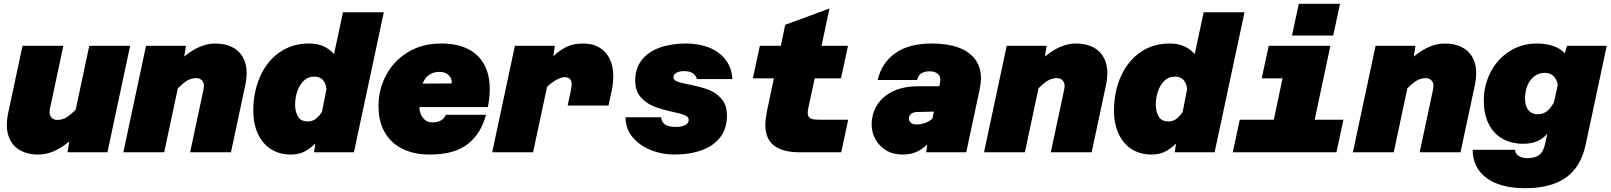

<svg xmlns="http://www.w3.org/2000/svg" viewBox="-20 -805 8514 1015"><path d="M242 -214Q242 -194 253 -182.5Q264 -171 283 -171Q308 -171 329.5 -183.5Q351 -196 380 -225L452 -563H668L548 0H337L346 -57Q263 12 182 12Q131 12 93.5 -6.5Q56 -25 36 -60.5Q16 -96 16 -145Q16 -172 22 -202L99 -563H315L244 -230Q242 -218 242 -214Z M1058 -349Q1058 -369 1047 -380.5Q1036 -392 1017 -392Q992 -392 970.5 -379.5Q949 -367 920 -338L848 0H632L752 -563H963L954 -506Q1037 -575 1118 -575Q1169 -575 1206.5 -556.5Q1244 -538 1264 -502.5Q1284 -467 1284 -418Q1284 -391 1278 -361L1201 0H985L1056 -333Q1058 -345 1058 -349Z M1746 -519 1793 -740H2009L1851 0H1640L1647 -46Q1617 -17 1587 -2.5Q1557 12 1518 12Q1456 12 1411 -17.5Q1366 -47 1342.5 -99.5Q1319 -152 1319 -220Q1319 -317 1354 -398Q1389 -479 1456 -527Q1523 -575 1614 -575Q1658 -575 1690 -560.5Q1722 -546 1746 -519ZM1607 -163Q1630 -163 1647.5 -175.5Q1665 -188 1682 -213L1706 -335Q1702 -366 1686 -383Q1670 -400 1641 -400Q1608 -400 1585.5 -378Q1563 -356 1551.5 -322Q1540 -288 1540 -251Q1540 -216 1555 -189.5Q1570 -163 1607 -163Z M1981 -245Q1981 -331 2020.5 -406.5Q2060 -482 2135.5 -528.5Q2211 -575 2313 -575Q2395 -575 2452 -547Q2509 -519 2539 -465Q2569 -411 2569 -334Q2569 -288 2559 -239H2197Q2198 -204 2216.5 -181Q2235 -158 2265 -158Q2320 -158 2337 -198H2549Q2524 -100 2453.5 -44Q2383 12 2251 12Q2170 12 2109 -17.5Q2048 -47 2014.5 -104.5Q1981 -162 1981 -245ZM2368 -364Q2370 -390 2352 -407.5Q2334 -425 2303 -425Q2239 -425 2214 -363Z M3002 -359Q3002 -397 2965 -397Q2948 -397 2924 -384.5Q2900 -372 2872 -346L2798 0H2582L2702 -563H2913L2905 -508Q2942 -542 2977.5 -558.5Q3013 -575 3065 -575Q3113 -575 3148.5 -554Q3184 -533 3203 -494Q3222 -455 3222 -402Q3222 -363 3214 -328L3197 -247H2981L2998 -328Q3002 -352 3002 -359Z M3287 -185H3475Q3478 -159 3496.5 -146.5Q3515 -134 3553 -134Q3583 -134 3602 -144Q3621 -154 3621 -171Q3621 -187 3600 -196Q3579 -205 3535 -214Q3476 -227 3436.5 -242.5Q3397 -258 3367.5 -291Q3338 -324 3338 -380Q3338 -443 3372 -487Q3406 -531 3467 -553Q3528 -575 3607 -575Q3672 -575 3726 -554.5Q3780 -534 3814 -491.5Q3848 -449 3852 -387H3664Q3659 -407 3642 -418Q3625 -429 3598 -429Q3570 -429 3555 -420Q3540 -411 3540 -397Q3540 -382 3560.5 -374Q3581 -366 3624 -358Q3684 -346 3723.5 -331.5Q3763 -317 3793 -284Q3823 -251 3823 -194Q3823 -126 3788 -80Q3753 -34 3690 -11Q3627 12 3544 12Q3480 12 3421 -11.5Q3362 -35 3324.5 -79.5Q3287 -124 3287 -185Z M4026 -146Q4026 -173 4034 -215L4071 -391H3960L3997 -563H4108L4131 -674L4365 -760L4323 -563H4463L4426 -391H4287L4253 -233Q4250 -220 4250 -210Q4250 -191 4259.5 -183Q4269 -175 4284.5 -173.5Q4300 -172 4332 -172H4464L4427 0H4206Q4120 0 4073 -34.5Q4026 -69 4026 -146Z M4882 -41Q4853 -14 4822.5 -1Q4792 12 4752 12Q4701 12 4664 -10.5Q4627 -33 4607.5 -69.5Q4588 -106 4588 -145Q4588 -206 4618.5 -252.5Q4649 -299 4704.5 -324Q4760 -349 4833 -349H4946L4950 -370Q4951 -375 4951 -384Q4951 -405 4935.5 -416.5Q4920 -428 4895 -428Q4866 -428 4849.5 -416.5Q4833 -405 4828 -382H4620Q4640 -471 4711.5 -523Q4783 -575 4907 -575Q4988 -575 5046 -554Q5104 -533 5135 -491.5Q5166 -450 5166 -390Q5166 -368 5159 -333L5088 0H4876ZM4825 -147Q4849 -147 4870.5 -155Q4892 -163 4909 -177L4917 -215L4828 -213Q4806 -212 4795.5 -202.5Q4785 -193 4785 -178Q4785 -164 4795.5 -155.5Q4806 -147 4825 -147Z M5608 -349Q5608 -369 5597 -380.5Q5586 -392 5567 -392Q5542 -392 5520.5 -379.5Q5499 -367 5470 -338L5398 0H5182L5302 -563H5513L5504 -506Q5587 -575 5668 -575Q5719 -575 5756.5 -556.5Q5794 -538 5814 -502.5Q5834 -467 5834 -418Q5834 -391 5828 -361L5751 0H5535L5606 -333Q5608 -345 5608 -349Z M6296 -519 6343 -740H6559L6401 0H6190L6197 -46Q6167 -17 6137 -2.5Q6107 12 6068 12Q6006 12 5961 -17.5Q5916 -47 5892.5 -99.5Q5869 -152 5869 -220Q5869 -317 5904 -398Q5939 -479 6006 -527Q6073 -575 6164 -575Q6208 -575 6240 -560.5Q6272 -546 6296 -519ZM6157 -163Q6180 -163 6197.5 -175.5Q6215 -188 6232 -213L6256 -335Q6252 -366 6236 -383Q6220 -400 6191 -400Q6158 -400 6135.5 -378Q6113 -356 6101.5 -322Q6090 -288 6090 -251Q6090 -216 6105 -189.5Q6120 -163 6157 -163Z M6534 -172H6714L6760 -391H6650L6687 -563H7013L6930 -172H7082L7045 0H6497ZM6846 -785H7064L7028 -617H6810Z M7558 -349Q7558 -369 7547 -380.5Q7536 -392 7517 -392Q7492 -392 7470.5 -379.5Q7449 -367 7420 -338L7348 0H7132L7252 -563H7463L7454 -506Q7537 -575 7618 -575Q7669 -575 7706.5 -556.5Q7744 -538 7764 -502.5Q7784 -467 7784 -418Q7784 -391 7778 -361L7701 0H7485L7556 -333Q7558 -345 7558 -349Z M8264 -563H8474L8363 -42Q8337 79 8257.5 134.5Q8178 190 8042 190Q7959 190 7897 167Q7835 144 7800.5 98.5Q7766 53 7765 -13H7989Q7990 7 8008 19Q8026 31 8056 31Q8094 31 8116.5 14.5Q8139 -2 8148 -44L8160 -98Q8135 -70 8104.5 -57.5Q8074 -45 8033 -45Q7968 -45 7920.5 -73Q7873 -101 7848.5 -152.5Q7824 -204 7824 -273Q7824 -354 7860 -423.5Q7896 -493 7960 -534Q8024 -575 8105 -575Q8153 -575 8192 -561.5Q8231 -548 8252 -523ZM8110 -201Q8138 -201 8158.5 -217.5Q8179 -234 8195 -265L8215 -356Q8211 -385 8192.5 -402.5Q8174 -420 8147 -420Q8116 -420 8092 -402.5Q8068 -385 8055 -353.5Q8042 -322 8042 -283Q8042 -245 8059.5 -223Q8077 -201 8110 -201Z"/></svg>

Font: Azeret Mono Black
Style: Italic
Weight: 900
Italic angle: -12°
Designer: Martin Vácha
Foundry: Displaay
Version: Version 1.000; Glyphs 3.0.3, build 3074